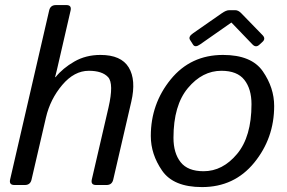

<svg xmlns="http://www.w3.org/2000/svg" viewBox="-20 -741 1151 769"><path d="M37.6 0Q15.6 0 20.5 -22L176.8 -698.7Q181.6 -720.7 204.1 -720.7H246.1Q267.6 -720.7 262.7 -698.7L208 -461.4Q205.1 -447.8 200.7 -432.1H202.6Q231.4 -467.8 277.6 -494.4Q323.7 -521 382.3 -521Q465.3 -521 495.6 -470.9Q525.9 -420.9 505.9 -334L433.6 -22Q428.7 0 406.7 0H364.7Q342.8 0 347.7 -22L414.6 -310.5Q436.5 -406.2 413.1 -431.9Q389.6 -457.5 335.9 -457.5Q277.3 -457.5 229.2 -400.6Q181.2 -343.8 164.1 -270.5L106.4 -22Q101.6 0 79.6 0Z M741.2 -581.1Q732.9 -593.8 753.4 -607.9L867.7 -687.5Q885.7 -700.2 897.9 -700.2H922.4Q934.6 -700.2 946.8 -687.5L1031.7 -600.1Q1045.4 -585.9 1031.2 -573.2L1019 -562Q1004.9 -548.8 991.2 -563L907.2 -650.4H906.2L781.2 -563Q761.7 -549.3 753.4 -562ZM584 -196.3Q584 -325.2 663.8 -423.1Q743.7 -521 873 -521Q987.3 -521 1032.7 -455.3Q1078.1 -389.6 1078.1 -316.4Q1078.1 -187.5 998.3 -89.6Q918.5 8.3 789.1 8.3Q674.8 8.3 629.4 -57.4Q584 -123 584 -196.3ZM674.8 -189Q674.8 -127.9 703.4 -91.6Q731.9 -55.2 795.4 -55.2Q871.6 -55.2 929.4 -124.3Q987.3 -193.4 987.3 -323.7Q987.3 -384.8 958.7 -421.1Q930.2 -457.5 866.7 -457.5Q790.5 -457.5 732.7 -388.4Q674.8 -319.3 674.8 -189Z"/></svg>

Font: Istok Web
Style: BoldItalic
Weight: 700
Italic angle: -13°
Designer: Andrey V. Panov
Foundry: Andrey V. Panov
Version: Version 1.0.2g